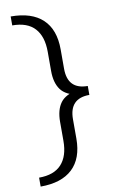

<svg xmlns="http://www.w3.org/2000/svg" viewBox="-101 -763 616 1037"><g transform="rotate(-10 207.0 -244.5)"><path d="M35 222V173Q117 173 158 128.5Q199 84 199 0V-104Q199 -170 227 -208Q255 -246 325 -258V-231Q255 -242 227 -280Q199 -318 199 -383V-489Q199 -573 158 -617.5Q117 -662 35 -662V-711Q150 -711 210 -654.5Q270 -598 270 -489V-383Q270 -326 297.5 -297.5Q325 -269 380 -269V-220Q325 -220 297.5 -191.5Q270 -163 270 -106V0Q270 109 210 165.5Q150 222 35 222Z"/></g></svg>

Font: Ysabeau Office Medium
Style: Regular
Weight: 500
Designer: Christian Thalmann (Catharsis Fonts)
Version: Version 2.001;gftools[0.9.30]; featfreeze: tnum,lnum,ss02